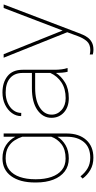

<svg xmlns="http://www.w3.org/2000/svg" viewBox="377 -956 791 1586"><g transform="rotate(-90 773.0 -162.5)"><path d="M59.1 -259.3V-269.5Q59.1 -394.5 111.6 -466.3Q164.1 -538.1 258.3 -538.1Q323.2 -538.1 367.7 -508.8Q412.1 -479.5 437 -432.1V-528.3H463.9V-7.3Q463.9 94.2 410.6 153.6Q357.4 212.9 264.2 212.9Q206.5 212.9 163.3 188Q120.1 163.1 91.3 124L109.9 106.4Q140.6 145 177.5 166Q214.4 187 263.2 187Q349.1 187 393.1 134.3Q437 81.5 437 -7.3V-84Q412.6 -43.5 367.4 -16.8Q322.3 9.8 257.3 9.8Q194.8 9.8 150.4 -23.9Q106 -57.6 82.5 -118.2Q59.1 -178.7 59.1 -259.3ZM85.9 -269.5V-259.3Q85.9 -189 104.7 -134.3Q123.5 -79.6 161.4 -48.1Q199.2 -16.6 256.8 -16.6Q331.1 -16.6 375 -50.5Q418.9 -84.5 437 -134.8V-374.5Q427.2 -405.8 407.2 -437.5Q387.2 -469.2 351.3 -490.5Q315.4 -511.7 257.8 -511.7Q199.7 -511.7 161.6 -480.5Q123.5 -449.2 104.7 -394.5Q85.9 -339.8 85.9 -269.5Z M973.6 0Q968.8 -19 966.3 -45.7Q963.9 -72.3 963.9 -96.7Q937.5 -53.7 886 -22Q834.5 9.8 755.9 9.8Q682.1 9.8 637.7 -30.5Q593.3 -70.8 593.3 -133.8Q593.3 -204.6 658 -249.8Q722.7 -294.9 837.4 -294.9H963.9V-372.1Q963.9 -438 921.9 -474.9Q879.9 -511.7 802.7 -511.7Q754.9 -511.7 716.6 -494.9Q678.2 -478 656 -448.7Q633.8 -419.4 633.8 -382.8L607.4 -383.8Q607.4 -425.3 632.6 -460.2Q657.7 -495.1 701.9 -516.6Q746.1 -538.1 802.7 -538.1Q885.3 -538.1 937.7 -496.3Q990.2 -454.6 990.2 -371.1V-106.4Q990.2 -78.1 993.9 -49.3Q997.6 -20.5 1003.9 -4.4V0ZM755.9 -16.1Q832.5 -16.1 885 -50.3Q937.5 -84.5 963.9 -142.6V-268.1H838.9Q736.8 -268.1 678.2 -230Q619.6 -191.9 619.6 -131.8Q619.6 -84 657.7 -50Q695.8 -16.1 755.9 -16.1Z M1317.9 -50.8 1500.5 -528.3H1529.8L1294.9 87.9Q1288.6 104.5 1279.5 126Q1270.5 147.5 1255.4 167.5Q1240.2 187.5 1216.1 200.4Q1191.9 213.4 1155.8 213.4Q1147.9 213.4 1135.3 211.9Q1122.6 210.4 1116.7 208L1116.2 183.1Q1123.5 185.1 1135.3 186.3Q1147 187.5 1151.9 187.5Q1201.2 187.5 1226.6 158.2Q1252 128.9 1268.6 83L1300.3 -2.9L1089.8 -528.3H1118.7L1314.5 -41Z"/></g></svg>

Font: Vazirmatn UI FD Thin
Style: Regular
Weight: 100
Designer: Saber Rastikerdar
Foundry: Saber Rastikerdar
Version: Version 33.003